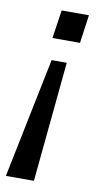

<svg xmlns="http://www.w3.org/2000/svg" viewBox="-86 -540 401 762"><g transform="rotate(10 114.5 -158.5)"><path d="M-5 184 94 -300H155L108 184ZM82 -387 99 -501H209L193 -387Z"/></g></svg>

Font: Nunitoga
Style: Medium Italic
Weight: 500
Italic angle: -9°
Designer: Vernon Adams
Foundry: Vernon Adams
Version: Version 1.0